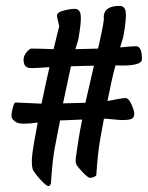

<svg xmlns="http://www.w3.org/2000/svg" viewBox="-20 -706 504 652"><path d="M333 -303Q331 -292 321.5 -240.5Q312 -189 307 -111Q306 -108 299 -105Q292 -102 285.5 -102Q279 -102 260 -122Q241 -142 238.5 -149.5Q236 -157 237.5 -170Q239 -183 241.5 -198Q244 -213 247 -234Q250 -255 259 -300L184 -297Q182 -287 178 -266.5Q174 -246 166 -204Q158 -162 153 -84Q150 -74 145 -74Q137 -74 116 -97.5Q95 -121 91 -131Q86 -150 89.5 -180.5Q93 -211 108 -290Q83 -286 62 -286Q41 -286 33 -292Q19 -302 19 -312Q19 -322 22 -334Q27 -358 33 -358L121 -354Q139 -440 148 -478Q93 -474 84 -475Q60 -475 60 -503Q60 -517 70.5 -529Q81 -541 86 -541Q116 -541 162 -539Q177 -602 181 -616Q181 -619 177 -634Q173 -649 174 -656Q176 -665 197.5 -670.5Q219 -676 233 -676Q251 -676 254 -655.5Q257 -635 246 -572Q245 -569 236 -539L313 -541Q337 -646 332 -646Q332 -686 386 -686Q404 -686 407 -665.5Q410 -645 399 -582Q391 -554 388 -545Q426 -549 442 -549Q462 -549 462 -505Q462 -480 372 -484Q359 -435 345 -363Q395 -373 406 -373Q417 -373 426.5 -351.5Q436 -330 436 -319.5Q436 -309 430 -304.5Q424 -300 411.5 -299Q399 -298 388.5 -298.5Q378 -299 360 -301Q342 -303 333 -303ZM194 -355 270 -357Q272 -366 299 -483L221 -481Q216 -460 194 -355Z"/></svg>

Font: Zhi Mang Xing
Style: Regular
Weight: 400
Designer: ZhongQi
Foundry: ZhongQi
Version: Version 2.001